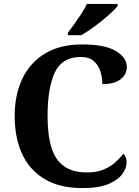

<svg xmlns="http://www.w3.org/2000/svg" viewBox="-20 -951 708 981"><path d="M401 10Q285 10 208 -36Q131 -82 93 -164.5Q55 -247 55 -358Q55 -466 94 -548.5Q133 -631 210 -677.5Q287 -724 400 -724Q515 -724 571.5 -690.5Q628 -657 628 -608Q628 -571 596 -546Q564 -521 503 -521Q503 -554 493 -586Q483 -618 459 -639Q435 -660 393 -660Q298 -660 260.5 -581.5Q223 -503 223 -358Q223 -262 242.5 -198Q262 -134 306.5 -102Q351 -70 425 -70Q474 -70 509 -84.5Q544 -99 568.5 -121Q593 -143 610 -165Q618 -159 622.5 -147Q627 -135 627 -122Q627 -94 606 -63.5Q585 -33 536 -11.5Q487 10 401 10ZM327 -784Q342 -803 360.5 -829Q379 -855 396.5 -882Q414 -909 424 -931H581V-921Q572 -908 550.5 -888Q529 -868 502 -846Q475 -824 447 -804.5Q419 -785 395 -771H327Z"/></svg>

Font: Noto Naskh Arabic
Style: Bold
Weight: 700
Designer: Monotype Design Team, David Williams, Mohamad Dakak and Nizar Qandah
Foundry: Monotype Imaging Inc.
Version: Version 2.016